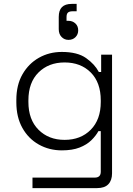

<svg xmlns="http://www.w3.org/2000/svg" viewBox="-20 -767 684 987"><path d="M64 -241V-253Q64 -330 95.5 -385Q127 -440 180 -470Q233 -500 298 -500Q378 -500 422.5 -468.5Q467 -437 488 -397H500V-486H556V124Q556 160 537 180Q518 200 479 200H147V146H467Q498 146 498 116V-93H486Q473 -69 449.5 -46Q426 -23 389 -8.5Q352 6 298 6Q233 6 179.5 -24Q126 -54 95 -109.5Q64 -165 64 -241ZM312 -48Q395 -48 446.5 -100Q498 -152 498 -243V-251Q498 -343 446.5 -394.5Q395 -446 312 -446Q230 -446 178 -394.5Q126 -343 126 -251V-243Q126 -152 178 -100Q230 -48 312 -48ZM349 -747H374V-709H353Q337 -709 329.5 -702.5Q322 -696 322 -679V-660H332Q353 -660 367.5 -646.5Q382 -633 382 -611Q382 -590 368 -576Q354 -562 332 -562Q311 -562 296.5 -577Q282 -592 282 -617V-680Q282 -714 298.5 -730.5Q315 -747 349 -747Z"/></svg>

Font: Space Grotesk Variable Light
Style: Regular
Weight: 300
Designer: Florian Karsten
Foundry: Florian Karsten
Version: Version 2.000